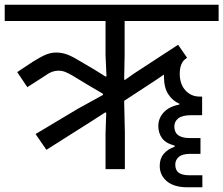

<svg xmlns="http://www.w3.org/2000/svg" viewBox="-40 -718 948 815"><path d="M111 -149 290 -256 397 -315V-320L329 -360L268 -397Q249 -408 236 -413Q223 -418 207 -418Q194 -418 180.5 -413Q167 -408 143 -391L76 -348L33 -412L101 -457Q133 -477 154.5 -486Q176 -495 199 -495Q222 -495 244 -487Q266 -479 292 -463L360 -423L408 -393L412 -394L408 -483V-629H-20V-698H888V-629H489V-483L487 -380L491 -379L526 -404L716 -528L754 -473L744 -465Q735 -458 729 -442.5Q723 -427 723 -405Q723 -361 747 -334.5Q771 -308 808 -308H818V-229H772Q733 -229 716.5 -215.5Q700 -202 700 -181Q700 -132 765 -132H811V-65H768Q734 -65 719 -52Q704 -39 704 -19Q704 4 718.5 15Q733 26 765 26H819V77H756Q699 77 668.5 51.5Q638 26 638 -14Q638 -45 655 -65Q672 -85 701 -95V-100Q663 -110 647.5 -132Q632 -154 632 -183Q632 -216 655 -241Q678 -266 721 -274V-278Q694 -289 675 -317Q656 -345 656 -393V-399L655 -401L623 -379L487 -290L490 -156V0H408V-152L411 -239L407 -241L348 -203L157 -82Z"/></svg>

Font: IBM Plex Sans Devanagari Text
Style: Regular
Weight: 450
Designer: Mike Abbink, Paul van der Laan, Pieter van Rosmalen, Erin McLaughlin
Foundry: Bold Monday
Version: Version 1.1